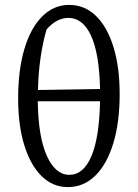

<svg xmlns="http://www.w3.org/2000/svg" viewBox="-20 -754 561 783"><path d="M257 9Q195 9 149.5 -36Q104 -81 79 -162Q54 -243 54 -352Q54 -469 79.5 -554.5Q105 -640 152 -687Q199 -734 262 -734Q325 -734 371 -689.5Q417 -645 442.5 -563Q468 -481 468 -371Q468 -255 442 -169.5Q416 -84 368.5 -37.5Q321 9 257 9ZM170 -634Q154 -580 145 -516Q136 -452 135 -387L388 -391Q385 -535 351.5 -608Q318 -681 259 -681Q211 -681 170 -634ZM263 -41Q320 -41 352.5 -116.5Q385 -192 388 -341H134Q136 -196 171 -118.5Q206 -41 263 -41Z"/></svg>

Font: Piazzolla
Style: Regular
Weight: 400
Designer: Juan Pablo del Peral
Foundry: Huerta Tipografica
Version: Version 1.330